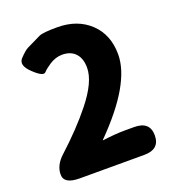

<svg xmlns="http://www.w3.org/2000/svg" viewBox="-137 -865 883 972"><g transform="rotate(-20 304.5 -379.0)"><path d="M126 0Q42 0 42 -51Q42 -102 90 -145Q197 -243 267 -331Q353 -438 353 -514Q353 -564 327.5 -591.5Q302 -619 256 -619Q221 -619 187 -597Q162 -581 146.5 -564.5Q131 -548 82 -595Q32 -642 61 -672.5Q90 -703 106 -711Q144 -730 182 -748Q203 -758 280 -758Q389 -758 456.5 -694Q524 -630 524 -524Q524 -366 304 -144Q300 -140 305 -141Q374 -150 422 -150H474Q558 -150 558 -75Q558 0 474 0Z"/></g></svg>

Font: Resource Han Rounded JP Heavy
Style: Regular
Weight: 900
Designer: Cyano Hao (round all glyphs); Ryoko NISHIZUKA 西塚涼子 (kana, bopomofo & ideographs); Paul D. Hunt (Latin, Greek & Cyrillic)
Foundry: Cyano Hao
Version: 0.990